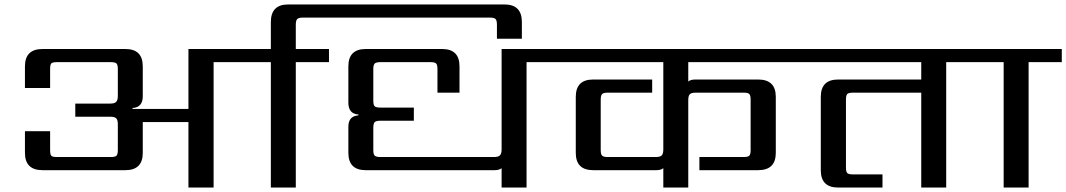

<svg xmlns="http://www.w3.org/2000/svg" viewBox="-20 -842 4787 862"><path d="M1087 -622V-563H939V0H826V-294H621V-156Q621 -78 543 -78H171Q92 -78 92 -156V-253H205V-168Q205 -148 210.5 -142.5Q216 -137 236 -137H477Q497 -137 503 -143Q509 -149 509 -168V-284Q509 -304 501.5 -311Q494 -318 475 -318H318V-377H475Q494 -377 501.5 -384.5Q509 -392 509 -411V-532Q509 -551 503 -557Q497 -563 477 -563H236Q216 -563 210.5 -557.5Q205 -552 205 -532V-447H92V-544Q92 -622 171 -622H543Q621 -622 621 -544V-410Q621 -360 575 -357V-353H826V-622Z M1457 -622V-563H1308V0H1196V-563H1047V-622H1196V-743Q1196 -822 1274 -822H2245Q2323 -822 2323 -743V-668H2211V-731Q2211 -750 2205 -756.5Q2199 -763 2179 -763H1340Q1321 -763 1314.5 -756.5Q1308 -750 1308 -731V-622Z M2492 -622V-563H2344V0H2232V-87Q2222 -78 2200 -78H1622Q1544 -78 1544 -156V-273Q1544 -321 1589 -324V-328Q1544 -331 1544 -381V-544Q1544 -622 1622 -622H1965Q2043 -622 2043 -544V-426H1944V-532Q1944 -551 1938 -557Q1932 -563 1913 -563H1688Q1669 -563 1662.5 -557Q1656 -551 1656 -532V-390Q1656 -371 1662 -365Q1668 -359 1688 -359H1838V-300H1688Q1669 -300 1662.5 -294Q1656 -288 1656 -268V-168Q1656 -149 1662.5 -143Q1669 -137 1688 -137H2198Q2217 -137 2224.5 -144.5Q2232 -152 2232 -171V-622Z M3575 -563H3070V-476Q3080 -485 3102 -485H3384Q3463 -485 3463 -407V-156Q3463 -78 3384 -78H3120V-137H3319Q3338 -137 3344 -143Q3350 -149 3350 -168V-395Q3350 -414 3344 -420Q3338 -426 3319 -426H3104Q3084 -426 3077 -419Q3070 -412 3070 -392V0H2958V-87Q2948 -78 2926 -78H2643Q2565 -78 2565 -156V-407Q2565 -485 2643 -485H2908V-426H2709Q2690 -426 2683.5 -420Q2677 -414 2677 -395V-168Q2677 -149 2683.5 -143Q2690 -137 2709 -137H2924Q2944 -137 2951 -144.5Q2958 -152 2958 -171V-563H2452V-622H3575Z M4377 -622V-563H4228V0H4116V-426H3809Q3790 -426 3784 -420Q3778 -414 3778 -395V-90Q3778 -71 3784 -65Q3790 -59 3809 -59H3942V0H3743Q3665 0 3665 -78V-407Q3665 -485 3743 -485H4116V-563H3535V-622Z M4747 -622V-563H4598V0H4486V-563H4337V-622Z"/></svg>

Font: Sarpanch Medium
Style: Regular
Weight: 500
Designer: Manushi Parikh (Devanagari and Latin), Jyotish Sonowal (Devanagari)
Foundry: Indian Type Foundry
Version: Version 2.004;PS 1.0;hotconv 1.0.78;makeotf.lib2.5.61930; tt